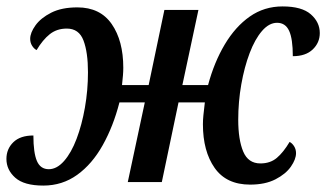

<svg xmlns="http://www.w3.org/2000/svg" viewBox="-38 -567 1016 598"><path d="M97 11Q37 11 9.5 -13.5Q-18 -38 -18 -72Q-18 -103 3.5 -124Q25 -145 66 -145Q66 -91 77 -65.5Q88 -40 114 -40Q139 -40 161.5 -65.5Q184 -91 200.5 -134.5Q217 -178 226.5 -232Q236 -286 236 -342Q236 -404 222 -441Q208 -478 170 -478Q139 -478 117 -460.5Q95 -443 76 -411Q68 -415 62 -424.5Q56 -434 56 -446Q56 -465 72.5 -488Q89 -511 121.5 -527.5Q154 -544 203 -544Q274 -544 310 -492Q346 -440 346 -356Q346 -345 345 -332.5Q344 -320 342 -302H425L474 -536H580L530 -302H610Q629 -373 662 -428.5Q695 -484 740 -515.5Q785 -547 842 -547Q902 -547 930 -522.5Q958 -498 958 -464Q958 -434 936 -413Q914 -392 874 -392Q874 -446 862.5 -471Q851 -496 825 -496Q800 -496 778 -470.5Q756 -445 739.5 -401.5Q723 -358 713.5 -304Q704 -250 704 -194Q704 -132 719.5 -95Q735 -58 773 -58Q804 -58 824.5 -75.5Q845 -93 864 -125Q872 -121 878 -111.5Q884 -102 884 -90Q884 -71 868 -48Q852 -25 820 -8.5Q788 8 741 8Q667 8 630.5 -44Q594 -96 594 -180Q594 -193 595.5 -208Q597 -223 600 -248H518L466 0H360L413 -248H334Q315 -174 282 -115Q249 -56 202.5 -22.5Q156 11 97 11Z"/></svg>

Font: Noto Serif Medium
Style: Italic
Weight: 500
Italic angle: -12°
Designer: Monotype Design Team
Foundry: Monotype Imaging Inc.
Version: Version 2.014; ttfautohint (v1.8.4.7-5d5b)